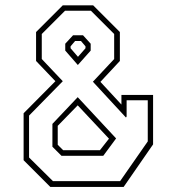

<svg xmlns="http://www.w3.org/2000/svg" viewBox="-20 -720 681 740"><path d="M174 0.5 71 -102.5V-283.5L193.5 -407L119 -485V-596.5L222 -699.5H339L442 -596.5V-485L367 -404.5L448 -317V-354H570V-163.5L456.5 0.5ZM223.5 -141H365L400 -185.5L279.5 -314L202.5 -235V-162ZM217 -119.5 182 -154.5V-242.5L279.5 -345.5L427.5 -186.5L378 -119.5ZM184 -22H443L549.5 -175V-333.5H468V-271L465.5 -267L338 -405L420 -492.5V-589L330.5 -678.5H230.5L141 -589V-492.5L222 -407L92 -274.5V-113ZM280 -469.5 231.5 -525V-551.5L261.5 -584H300L329.5 -551.5V-525ZM280.5 -501 309.5 -534V-541.5L292 -562H269.5L252 -541.5V-534Z"/></svg>

Font: Tourney Thin ExtraLight
Style: Regular
Weight: 250
Version: Version 1.015